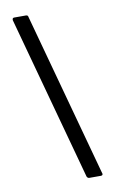

<svg xmlns="http://www.w3.org/2000/svg" viewBox="-99 -824 652 1021"><g transform="rotate(-10 227.5 -313.5)"><path d="M285 132 43 -755V-758Q43 -768 53 -768H116Q127 -768 128 -758L370 129L371 132Q371 141 360 141H298Q290 141 285 132Z"/></g></svg>

Font: LINE Seed JP_TTF Regular
Style: Regular
Weight: 400
Designer: LINE & Fontrix & Fontworks
Version: Version 1.002